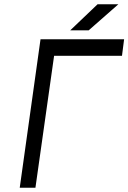

<svg xmlns="http://www.w3.org/2000/svg" viewBox="-20 -885 605 905"><path d="M73 0H147L235 -622H555L565 -700H171ZM311 -742H398L538 -865H440Z"/></svg>

Font: Unageo
Style: Regular-Italic
Weight: 400
Designer: Richard Sepsi
Foundry: Richard Sepsi
Version: Version 2.000